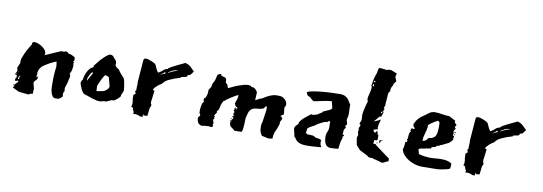

<svg xmlns="http://www.w3.org/2000/svg" viewBox="-44 -678 2708 958"><g transform="rotate(10 1310.5 -199.0)"><path d="M37 -118 48 -145Q48 -147 47.5 -148Q47 -149 47 -151Q47 -160 51 -171.5Q55 -183 61 -196Q67 -209 74.5 -221.5Q82 -234 89 -246Q88 -247 88 -248Q88 -252 91.5 -255.5Q95 -259 98 -259Q107 -259 118 -255Q129 -251 138.5 -244.5Q148 -238 155 -229.5Q162 -221 162 -211L160 -203L238 -237H256Q256 -239 258.5 -239.5Q261 -240 262 -240Q268 -240 270.5 -238Q273 -236 278 -231L290 -229Q294 -227 302.5 -223Q311 -219 311 -216V-199H307L306 -196Q306 -195 307 -195H309Q310 -194 311 -194V-191L309 -188Q309 -180 311 -179Q311 -169 308 -154Q305 -139 297 -134H304Q302 -132 302 -129Q302 -126 303 -125.5Q304 -125 304 -124Q304 -116 301.5 -108Q299 -100 299 -96L295 -81Q293 -73 290.5 -68Q288 -63 288 -52L290 -47Q290 -44 287 -39Q284 -34 284 -29Q284 -19 286 -17V-15L281 -13L278 -7Q272 -5 270.5 -3.5Q269 -2 268 -1.5Q267 -1 264 -0.5Q261 0 251 0Q241 0 235.5 -8Q230 -16 227 -26.5Q224 -37 223.5 -48.5Q223 -60 223 -66Q223 -81 223 -91.5Q223 -102 223.5 -111.5Q224 -121 225 -131.5Q226 -142 228 -157Q228 -161 226.5 -170.5Q225 -180 225 -182L214 -178Q191 -168 168 -153Q145 -138 141 -117L139 -108L142 -106Q140 -101 139.5 -98.5Q139 -96 139 -87L147 -93V-92Q147 -78 138.5 -71.5Q130 -65 130 -56L137 -29L135 -2H125Q123 -1 119.5 1.5Q116 4 113 4L65 -1L32 -17L41 -29Q39 -27 38 -27H37Q34 -27 33 -28Q33 -33 35 -35L37 -31L54 -50Q54 -54 51 -56Q48 -53 47 -52.5Q46 -52 36 -52Q36 -62 39.5 -68.5Q43 -75 43 -80H41Q39 -80 36 -84Q34 -84 32.5 -83Q31 -82 30 -82Q31 -85 35.5 -92.5Q40 -100 40 -103ZM51 -62Q56 -62 55.5 -66.5Q55 -71 59 -83Q56 -83 53 -76.5Q50 -70 50 -65Q50 -63 51 -62ZM40 -91H37V-90Q37 -89 41 -86ZM43 -66V-72Q42 -72 42 -71Q42 -70 41.5 -69.5Q41 -69 41 -68ZM48 -96V-102L46 -98Z M364 -107Q364 -109 365 -110.5Q366 -112 367 -114L370 -117Q370 -131 379.5 -152Q389 -173 401 -181L409 -185Q411 -186 411 -189.5Q411 -193 412 -195L416 -200Q424 -211 434 -222.5Q444 -234 453.5 -243Q463 -252 471 -257.5Q479 -263 485 -263Q487 -263 488.5 -262Q490 -261 497 -259L508 -245Q512 -244 515 -237L518 -230V-214L521 -210Q523 -208 524 -206.5Q525 -205 527 -204L539 -196Q540 -192 545 -186Q550 -180 555 -174L569 -158Q571 -155 573 -147Q575 -139 576.5 -130Q578 -121 579 -113.5Q580 -106 580 -103V-95L571 -74L570 -66L560 -55L545 -43Q540 -40 532 -40Q524 -40 518 -35L510 -32Q504 -28 500 -28Q499 -28 498.5 -28.5Q498 -29 497 -29L485 -27Q481 -24 468 -24Q461 -24 457 -25L434 -31L411 -39Q397 -43 389.5 -46Q382 -49 373 -66Q371 -71 369 -76Q367 -81 365 -84L361 -100ZM446 -73 451 -72Q459 -74 470 -75.5Q481 -77 486 -80L496 -87L504 -96L507 -105L495 -151L478 -158L475 -156Q473 -155 469 -148.5Q465 -142 460.5 -133Q456 -124 451.5 -114Q447 -104 445 -97ZM409 -161Q404 -156 397 -143Q390 -130 390 -120Q390 -116 391 -114L393 -119L409 -148Q413 -154 414 -157Z M724 -73V-65Q724 -58 726 -54L728 -55Q728 -51 727.5 -45.5Q727 -40 723 -38L718 6Q714 7 709 7H704Q702 7 699 9L698 1Q695 3 695 7V13V17Q693 15 690 15Q688 15 688.5 15.5Q689 16 687 16Q684 16 675 12Q666 8 655 8Q649 8 646 9Q646 7 647 4Q648 1 648 -1Q643 -6 641.5 -15Q640 -24 632 -24H630Q633 -29 633.5 -35.5Q634 -42 634 -47Q634 -49 632 -59L631 -72V-80V-84Q632 -86 635.5 -88Q639 -90 641 -92Q641 -94 639 -98Q637 -102 637 -106L642 -112Q641 -112 641 -117Q641 -123 641.5 -131Q642 -139 642 -144Q642 -150 641 -150L650 -264Q651 -271 654.5 -272.5Q658 -274 663 -274Q668 -274 676 -271.5Q684 -269 691.5 -266Q699 -263 705 -259.5Q711 -256 713 -253Q714 -252 716.5 -246Q719 -240 722 -233.5Q725 -227 728.5 -221.5Q732 -216 735 -216L738 -218Q751 -226 757 -232.5Q763 -239 778 -242Q778 -246 791.5 -253.5Q805 -261 820.5 -268.5Q836 -276 848 -281.5Q860 -287 856 -287Q861 -287 871 -283Q881 -279 889 -271L908 -252L894 -233L879 -228L881 -224Q876 -218 864.5 -217Q853 -216 847 -212Q847 -211 848 -211L849 -210Q834 -206 820 -201Q808 -196 795 -190.5Q782 -185 774 -178L759 -162Q759 -163 753.5 -159.5Q748 -156 741.5 -150.5Q735 -145 729 -138.5Q723 -132 723 -127V-126L731 -123L725 -73ZM815 -242Q801 -238 791 -231L781 -225L782 -223Q795 -230 808.5 -235.5Q822 -241 832 -243Q828 -243 823 -243Q818 -243 815 -242ZM763 -220Q761 -218 754 -213.5Q747 -209 745 -207L739 -202H740Q742 -205 747 -207.5Q752 -210 757.5 -212.5Q763 -215 767 -216.5Q771 -218 771 -220Q771 -222 765 -224Q764 -224 764 -222.5Q764 -221 763 -220Z M1139 -135Q1139 -140 1143.5 -149.5Q1148 -159 1148 -172V-174H1145Q1143 -174 1133.5 -168.5Q1124 -163 1113 -156Q1102 -149 1093 -142.5Q1084 -136 1083 -133L1081 -135Q1079 -133 1074 -123.5Q1069 -114 1065 -91Q1061 -80 1055 -78L1057 -71L1045 -53L1050 -51Q1048 -47 1048 -42Q1048 -39 1049 -38L1046 -36Q1045 -34 1045 -31Q1045 -26 1047 -23Q1049 -20 1049 -15Q1049 -13 1048.5 -12.5Q1048 -12 1048 -10L1046 -9L1049 -3L1047 4Q1045 4 1044 5Q1043 6 1041 6Q1039 6 1036.5 5Q1034 4 1029 4Q1021 4 1010.5 5Q1000 6 995 8Q978 5 973 -5.5Q968 -16 968 -24Q968 -30 969.5 -32Q971 -34 972.5 -35.5Q974 -37 975.5 -38.5Q977 -40 977 -44Q977 -46 976 -46L971 -55V-67Q971 -68 971 -71.5Q971 -75 972 -80L974 -92Q975 -97 976 -100Q977 -103 978 -105L984 -113L981 -116Q981 -118 981 -121.5Q981 -125 982 -128Q983 -132 984 -134Q984 -134 986 -130Q996 -147 996 -166V-175L1007 -191Q1007 -195 1008 -198L1010 -209Q1018 -220 1021.5 -233.5Q1025 -247 1027 -257L1034 -260Q1036 -260 1037 -261.5Q1038 -263 1041 -263Q1046 -263 1045.5 -260Q1045 -257 1049 -255Q1056 -253 1065 -250Q1074 -247 1074 -237V-229Q1074 -226 1075 -225L1079 -221Q1086 -216 1086 -211.5Q1086 -207 1090 -200Q1100 -204 1112 -210Q1124 -216 1137.5 -221Q1151 -226 1164 -229.5Q1177 -233 1189 -233Q1193 -233 1194.5 -232Q1196 -231 1201 -231L1203 -227Q1204 -226 1206 -226H1209Q1219 -226 1227.5 -216.5Q1236 -207 1236 -202Q1236 -196 1235 -187Q1234 -178 1234 -164L1242 -168Q1245 -171 1251 -173L1256 -176Q1262 -176 1269.5 -181Q1277 -186 1287 -191.5Q1297 -197 1310 -202Q1323 -207 1339 -207Q1347 -207 1356 -206Q1365 -205 1371 -200L1381 -192Q1385 -187 1387.5 -181.5Q1390 -176 1390 -170Q1390 -161 1384 -154L1386 -133Q1386 -131 1386.5 -129Q1387 -127 1387 -125Q1387 -117 1384 -116.5Q1381 -116 1379 -114L1371 -108L1378 -106L1381 -100L1378 -99H1384Q1382 -92 1380.5 -89.5Q1379 -87 1378 -85.5Q1377 -84 1376 -81.5Q1375 -79 1374 -72L1376 -70L1375 -68Q1370 -52 1366.5 -44Q1363 -36 1360 -29.5Q1357 -23 1355 -14.5Q1353 -6 1352 10L1338 11L1336 13L1298 5Q1296 3 1290.5 -7.5Q1285 -18 1285 -39Q1285 -52 1286 -54Q1287 -56 1289 -64L1298 -128L1297 -144Q1289 -143 1287 -137Q1285 -131 1278 -129Q1264 -125 1252 -124.5Q1240 -124 1231 -120.5Q1222 -117 1215.5 -107.5Q1209 -98 1205 -77Q1203 -76 1202.5 -63.5Q1202 -51 1201.5 -36Q1201 -21 1199 -9Q1197 3 1193 3L1159 4Q1151 -4 1141.5 -10Q1132 -16 1131 -28V-35H1134Q1127 -39 1127 -47L1135 -37V-39Q1134 -40 1134 -46Q1136 -48 1138 -51Q1140 -54 1144 -58L1135 -63Q1137 -64 1138.5 -66Q1140 -68 1143 -68Q1142 -72 1140.5 -73Q1139 -74 1139 -78Q1139 -81 1140 -84L1143 -87Q1142 -93 1136 -94Q1141 -97 1140 -103Q1139 -109 1143 -109L1147 -105Q1149 -108 1150.5 -107.5Q1152 -107 1154 -109Q1154 -113 1147 -116Q1140 -119 1140 -126Q1140 -127 1138.5 -128Q1137 -129 1137 -131ZM1133 -57Q1134 -57 1134 -54Q1134 -52 1132 -52Q1130 -52 1130 -53Q1130 -57 1133 -57ZM1145 -112Q1147 -110 1147 -109H1145Q1143 -109 1143 -110Q1143 -112 1145 -112ZM1149 -101Q1149 -99 1151 -99Q1152 -100 1152 -101L1151 -102Q1149 -102 1149 -101Z M1575 -32Q1593 -27 1593 -25L1592 -16Q1592 -5 1596 3Q1598 7 1600 8Q1600 10 1591.5 10.5Q1583 11 1571.5 12Q1560 13 1548.5 13.5Q1537 14 1530 14H1523Q1501 14 1486 7Q1471 0 1462 -17L1458 -19L1456 -32Q1454 -40 1452 -47Q1450 -54 1450 -62Q1451 -68 1455 -72.5Q1459 -77 1462.5 -80.5Q1466 -84 1468 -86Q1470 -88 1467 -88Q1467 -93 1473 -101Q1479 -109 1488 -117Q1497 -125 1506.5 -132.5Q1516 -140 1522 -144L1530 -142Q1532 -142 1540.5 -144.5Q1549 -147 1554 -149L1568 -159Q1575 -160 1575 -166L1614 -184Q1615 -186 1617.5 -188.5Q1620 -191 1620 -192L1612 -224Q1612 -226 1609 -226Q1608 -226 1608 -225.5Q1608 -225 1607 -225H1605Q1600 -225 1587.5 -223Q1575 -221 1562 -218Q1549 -215 1538.5 -213Q1528 -211 1528 -211Q1527 -210 1525 -210Q1519 -210 1512.5 -216Q1506 -222 1501 -227L1491 -231L1486 -235Q1486 -237 1485 -238.5Q1484 -240 1483 -242L1481 -246Q1481 -251 1497.5 -255Q1514 -259 1539 -262Q1564 -265 1592.5 -266.5Q1621 -268 1645 -268H1648Q1662 -268 1671 -263.5Q1680 -259 1686 -252.5Q1692 -246 1696 -238.5Q1700 -231 1705 -225V-208Q1705 -197 1705.5 -190.5Q1706 -184 1706 -178Q1706 -172 1705 -165.5Q1704 -159 1701 -148Q1701 -143 1703 -139.5Q1705 -136 1705 -132V-131L1706 -124L1698 -115L1704 -108L1697 -99Q1697 -97 1695.5 -94Q1694 -91 1694 -89L1695 -88L1693 -72L1701 -70L1700 -64L1694 -61L1696 -57L1695 -50Q1690 -41 1688 -24Q1686 -7 1685 1Q1684 3 1677.5 3.5Q1671 4 1663.5 4.5Q1656 5 1649.5 5Q1643 5 1643 5Q1634 5 1627.5 0Q1621 -5 1617.5 -12.5Q1614 -20 1612.5 -28.5Q1611 -37 1611 -44Q1611 -61 1616.5 -71.5Q1622 -82 1622 -101Q1620 -109 1621.5 -117.5Q1623 -126 1614 -126Q1612 -124 1609.5 -121.5Q1607 -119 1605 -118Q1604 -119 1600 -119Q1598 -119 1591 -116Q1584 -113 1576 -109Q1568 -105 1561.5 -101Q1555 -97 1554 -95Q1543 -88 1532.5 -83Q1522 -78 1515 -71L1513 -56Q1513 -55 1512 -51.5Q1511 -48 1511 -45L1512 -44L1516 -47L1519 -42Q1526 -41 1533 -41.5Q1540 -42 1543 -40Q1544 -40 1544.5 -40.5Q1545 -41 1546 -41Q1551 -41 1558.5 -36Q1566 -31 1572 -31Q1574 -31 1575 -32Z M1900 -361Q1898 -353 1894.5 -349Q1891 -345 1889 -333L1890 -329Q1890 -325 1886 -320.5Q1882 -316 1882 -314L1879 -274Q1879 -271 1878.5 -268Q1878 -265 1878 -262V-254Q1878 -249 1874 -242L1876 -232V-233L1877 -231Q1874 -226 1873.5 -225Q1873 -224 1872 -220L1875 -218Q1875 -212 1874 -211L1869 -196Q1869 -194 1866 -191L1861 -193L1836 -164H1838Q1840 -164 1845 -166.5Q1850 -169 1855 -171Q1861 -174 1868 -178Q1868 -170 1865.5 -164.5Q1863 -159 1862 -152L1860 -135L1862 -127L1854 -126L1841 -121L1842 -117L1851 -107L1859 -119L1863 -115L1865 -103L1870 -99V-77L1866 -72H1854L1852 -53H1863Q1865 -52 1866.5 -49.5Q1868 -47 1870 -46L1935 2L1942 7V20L1914 33Q1908 33 1907 32.5Q1906 32 1904.5 31.5Q1903 31 1898 29Q1893 27 1878 24Q1874 22 1874 22Q1873 22 1873 22.5Q1873 23 1872 23Q1870 23 1868 22L1860 18Q1860 19 1856 19Q1846 19 1841.5 17.5Q1837 16 1833 11L1793 -9Q1793 -9 1789.5 -12.5Q1786 -16 1782.5 -20.5Q1779 -25 1775.5 -28.5Q1772 -32 1772 -33L1766 -67Q1766 -70 1768 -74.5Q1770 -79 1770 -83Q1770 -88 1768.5 -90Q1767 -92 1767 -97V-100V-101Q1767 -103 1768 -105Q1769 -107 1769 -110Q1768 -111 1768 -112L1767 -117L1772 -128Q1772 -129 1772.5 -129.5Q1773 -130 1773 -131V-133Q1773 -136 1770 -136.5Q1767 -137 1767 -140L1774 -158V-167Q1774 -172 1773.5 -177Q1773 -182 1773 -189Q1776 -209 1779 -220.5Q1782 -232 1787 -252Q1789 -252 1789 -255Q1789 -258 1787 -259.5Q1785 -261 1785 -270Q1785 -278 1790.5 -297Q1796 -316 1796 -333H1792Q1794 -344 1795.5 -355.5Q1797 -367 1801 -380L1805 -393Q1809 -402 1809 -405L1813 -426L1818 -431Q1823 -430 1836.5 -429Q1850 -428 1855 -426Q1859 -430 1865 -430H1877L1907 -418L1903 -402Q1903 -397 1907 -389.5Q1911 -382 1911 -379L1899 -363ZM1881 -76H1899L1887 -72L1883 -60L1879 -68ZM1801 -346Q1799 -346 1799 -339Q1799 -334 1802 -334Q1805 -334 1805 -340Q1805 -346 1801 -346ZM1863 -214V-212Q1863 -209 1865 -209Q1867 -209 1870 -215Q1869 -216 1869 -218V-221ZM1805 -363Q1801 -362 1801 -359Q1801 -356 1805 -356Q1809 -356 1809 -359Q1809 -363 1805 -363ZM1872 -62V-58H1867L1868 -62Z M2098 -112Q2104 -112 2107.5 -115Q2111 -118 2113 -121Q2115 -124 2117.5 -127Q2120 -130 2124 -130Q2137 -130 2148.5 -140.5Q2160 -151 2160 -190V-209Q2160 -214 2156 -218Q2152 -222 2150 -222Q2149 -221 2143 -218Q2137 -215 2130 -210.5Q2123 -206 2116 -201Q2109 -196 2105 -191V-181Q2103 -165 2097 -146Q2091 -127 2091 -110H2097ZM2241 -141 2228 -126 2222 -122Q2211 -117 2201 -111.5Q2191 -106 2181 -103L2177 -99H2172Q2166 -99 2164.5 -95Q2163 -91 2157 -90Q2146 -88 2143 -86Q2140 -84 2140 -83Q2141 -81 2141 -81Q2141 -80 2137.5 -79Q2134 -78 2130 -77.5Q2126 -77 2123 -76.5Q2120 -76 2121 -76H2116Q2113 -73 2100 -72Q2087 -71 2079 -66L2085 -42Q2090 -40 2098.5 -38Q2107 -36 2116 -35Q2125 -34 2133 -33.5Q2141 -33 2145 -33Q2159 -33 2172.5 -34.5Q2186 -36 2201 -36Q2215 -36 2228 -33.5Q2241 -31 2253 -23V-16Q2253 -11 2252.5 -4.5Q2252 2 2249 4L2245 6Q2244 7 2237 8.5Q2230 10 2221 12Q2212 14 2202.5 15.5Q2193 17 2188 17Q2168 17 2148.5 17.5Q2129 18 2109 18Q2094 18 2076.5 13Q2059 8 2043.5 -1Q2028 -10 2016.5 -23Q2005 -36 2002 -52L2005 -59Q2005 -61 2006 -67Q2007 -73 2008 -81V-90H2015L2016 -91Q2016 -97 2017 -98Q2017 -99 2015.5 -100.5Q2014 -102 2014 -104Q2014 -105 2017 -107L2018 -120Q2018 -124 2018.5 -129Q2019 -134 2023 -142L2026 -144Q2026 -148 2022 -152Q2025 -153 2026 -158Q2027 -163 2029 -163Q2030 -163 2030 -162.5Q2030 -162 2031 -162L2035 -159Q2036 -160 2036 -160H2039Q2042 -160 2042 -162Q2042 -167 2037.5 -170.5Q2033 -174 2033 -179Q2033 -181 2034 -182Q2034 -184 2033 -185Q2032 -186 2032 -187L2035 -188Q2041 -203 2048.5 -211Q2056 -219 2065 -227L2070 -230Q2084 -239 2097.5 -250Q2111 -261 2128 -261Q2145 -261 2164.5 -257.5Q2184 -254 2202 -254Q2226 -242 2229.5 -239.5Q2233 -237 2235 -237L2234 -227L2242 -221L2245 -215L2238 -206L2244 -198L2238 -189Q2236 -187 2236 -184Q2236 -181 2236 -179L2237 -178L2238 -173L2236 -162L2243 -159V-153L2239 -150L2241 -147ZM2243 -182H2245Q2247 -182 2247 -179Q2247 -175 2243 -175Q2241 -175 2241 -179Q2241 -182 2243 -182ZM2247 -168Q2247 -164 2245 -164Q2243 -164 2243 -168Q2243 -170 2244 -170Q2245 -170 2247 -168Z M2407 -73V-65Q2407 -58 2409 -54L2411 -55Q2411 -51 2410.5 -45.5Q2410 -40 2406 -38L2401 6Q2397 7 2392 7H2387Q2385 7 2382 9L2381 1Q2378 3 2378 7V13V17Q2376 15 2373 15Q2371 15 2371.5 15.5Q2372 16 2370 16Q2367 16 2358 12Q2349 8 2338 8Q2332 8 2329 9Q2329 7 2330 4Q2331 1 2331 -1Q2326 -6 2324.5 -15Q2323 -24 2315 -24H2313Q2316 -29 2316.5 -35.5Q2317 -42 2317 -47Q2317 -49 2315 -59L2314 -72V-80V-84Q2315 -86 2318.5 -88Q2322 -90 2324 -92Q2324 -94 2322 -98Q2320 -102 2320 -106L2325 -112Q2324 -112 2324 -117Q2324 -123 2324.5 -131Q2325 -139 2325 -144Q2325 -150 2324 -150L2333 -264Q2334 -271 2337.5 -272.5Q2341 -274 2346 -274Q2351 -274 2359 -271.5Q2367 -269 2374.5 -266Q2382 -263 2388 -259.5Q2394 -256 2396 -253Q2397 -252 2399.5 -246Q2402 -240 2405 -233.5Q2408 -227 2411.5 -221.5Q2415 -216 2418 -216L2421 -218Q2434 -226 2440 -232.5Q2446 -239 2461 -242Q2461 -246 2474.5 -253.5Q2488 -261 2503.5 -268.5Q2519 -276 2531 -281.5Q2543 -287 2539 -287Q2544 -287 2554 -283Q2564 -279 2572 -271L2591 -252L2577 -233L2562 -228L2564 -224Q2559 -218 2547.5 -217Q2536 -216 2530 -212Q2530 -211 2531 -211L2532 -210Q2517 -206 2503 -201Q2491 -196 2478 -190.5Q2465 -185 2457 -178L2442 -162Q2442 -163 2436.5 -159.5Q2431 -156 2424.5 -150.5Q2418 -145 2412 -138.5Q2406 -132 2406 -127V-126L2414 -123L2408 -73ZM2498 -242Q2484 -238 2474 -231L2464 -225L2465 -223Q2478 -230 2491.5 -235.5Q2505 -241 2515 -243Q2511 -243 2506 -243Q2501 -243 2498 -242ZM2446 -220Q2444 -218 2437 -213.5Q2430 -209 2428 -207L2422 -202H2423Q2425 -205 2430 -207.5Q2435 -210 2440.5 -212.5Q2446 -215 2450 -216.5Q2454 -218 2454 -220Q2454 -222 2448 -224Q2447 -224 2447 -222.5Q2447 -221 2446 -220Z"/></g></svg>

Font: East Sea Dokdo
Style: Regular
Weight: 400
Designer: YoonDesign Inc.
Foundry: YoonDesign Inc.
Version: Version 1.00